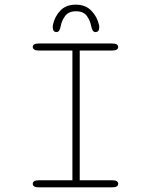

<svg xmlns="http://www.w3.org/2000/svg" viewBox="-20 -806 659 826"><path d="M147.5 0Q133.5 0 127.2 -4Q121 -8 121 -15Q121 -22.5 127.2 -26.5Q133.5 -30.5 147.5 -30.5H291.5V-588.5H147.5Q133.5 -588.5 127.2 -592.8Q121 -597 121 -604Q121 -611 127.2 -615Q133.5 -619 147.5 -619H462Q476 -619 482.2 -615Q488.5 -611 488.5 -604Q488.5 -597 482.2 -592.8Q476 -588.5 462 -588.5H323V-30.5H462Q476 -30.5 482.2 -26.5Q488.5 -22.5 488.5 -15Q488.5 -8 482.2 -4Q476 0 462 0ZM391.5 -668Q383 -668 378.8 -675Q374.5 -682 372 -695Q368 -717 353.8 -737.2Q339.5 -757.5 307 -757.5Q275 -757.5 260.2 -737.2Q245.5 -717 241.5 -695Q239 -681.5 234.8 -674.8Q230.5 -668 222 -668Q215.5 -668 211.2 -673.2Q207 -678.5 207 -688.5Q207 -691 207 -693.5Q207 -696 207.5 -698Q214.5 -733.5 239 -759.8Q263.5 -786 306 -786Q348 -786 373.2 -759.8Q398.5 -733.5 406 -698Q406.5 -696 406.8 -693.5Q407 -691 407 -688.5Q407 -678.5 402.8 -673.2Q398.5 -668 391.5 -668Z"/></svg>

Font: Sono ExtraLight
Style: Regular
Weight: 200
Designer: Tyler Finck
Foundry: Tyler Finck
Version: Version 2.112